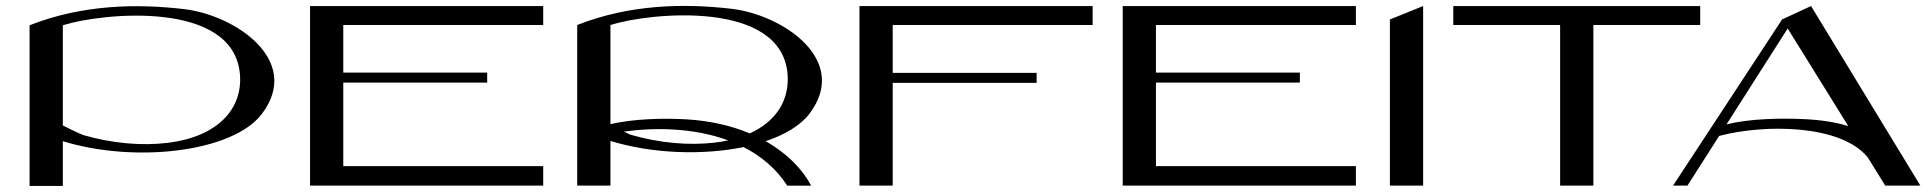

<svg xmlns="http://www.w3.org/2000/svg" viewBox="-20 -615 6399 636"><path d="M589.9 -584.8C435.1 -603 254.1 -600.6 78 -531.3V0.8H188.1V-147.3C426.1 -73.9 750.3 -110.5 847 -237.1C982.4 -414.3 759.8 -564.9 589.9 -584.8ZM533.2 -141.6C449.5 -131.7 352.3 -139.7 255.3 -167.7C256.1 -167.4 225.1 -180.2 188.1 -199.5V-531.3C318.3 -572.6 755.7 -616.1 774.9 -367.6C783.5 -256 703.8 -161.8 533.2 -141.6Z M1779.4 -532.2V-595H1007V-0.3H1779.4V-64.6H1117.1V-341.4H1593.8V-374.5H1117.1V-532.2Z M2516.2 -147.3C2579.9 -168.6 2631.3 -199.1 2661 -238C2796.4 -415.3 2573.8 -565.8 2403.9 -585.8C2249.1 -603.9 2068.1 -601.6 1892 -532.2V-0.2H2002.1V-148.2C2140.4 -105.6 2307.9 -100.1 2442.9 -127.8C2499.9 -98.8 2550.5 -57.4 2587.9 0H2666.9C2638.9 -53.1 2588.6 -106.4 2516.2 -147.3ZM2347.2 -142.6C2263.5 -132.7 2166.3 -140.6 2069.2 -168.6C2069.7 -168.5 2060.6 -172.3 2046.2 -178.9C2146.7 -193.4 2277.5 -192.3 2392.1 -150C2377.9 -146.9 2362.9 -144.4 2347.2 -142.6ZM2253 -219.7C2174.5 -224.3 2076 -221.1 2002.1 -203.8V-532.2C2132.3 -573.5 2569.7 -617 2588.9 -368.5C2595.2 -286.5 2553.8 -213.8 2463.6 -173.1C2404.7 -197.9 2334.5 -215 2253 -219.7Z M3599.4 -532.2V-595H2827V-0.3H2937.1V-340.5H3413.8V-373.6H2937.1V-532.2Z M4471.4 -532.2V-595H3699V-0.3H4471.4V-64.6H3809.1V-341.4H4285.8V-374.5H3809.1V-532.2Z M4584 -550.4V-0.3H4694.1V-595Z M4794 -594.9V-532.2H5147.9V-0.3H5258V-532.2H5611.9V-594.9Z M5979.1 -595 5883.3 -550.6 5883.2 -550.6 5522 -0.2H5569.7L5674.7 -164.7C5826.7 -205 6078.6 -202.4 6166.7 -93.9L6224.9 -0.2H6341.2ZM5956.2 -220.4C5875.4 -224.2 5773.6 -221.7 5699.1 -203L5901.7 -520.7L6102.4 -197.4C6059.2 -210.5 6012.2 -217.8 5956.2 -220.4Z"/></svg>

Font: Novoposelensky
Style: Regular
Weight: 400
Designer: Sasha Pavljenko
Version: Version 1.002;Fontself Maker 3.5.4